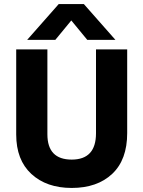

<svg xmlns="http://www.w3.org/2000/svg" viewBox="-20 -918 708 948"><path d="M608 -261Q608 -129 534 -59.5Q460 10 334 10Q210 10 135 -59Q60 -128 60 -254V-674H214V-255Q214 -130 334 -130Q454 -130 454 -260V-674H608ZM253 -721H114L270 -898H394L550 -721H411L332 -817Z"/></svg>

Font: Hind Siliguri
Style: Bold
Weight: 700
Designer: Jyotish Sonowal
Foundry: Indian Type Foundry
Version: Version 1.001;PS 1.0;hotconv 1.0.86;makeotf.lib2.5.63406; tt